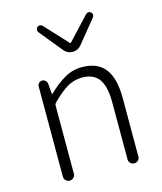

<svg xmlns="http://www.w3.org/2000/svg" viewBox="-119 -898 832 986"><g transform="rotate(-15 296.5 -405.5)"><path d="M99.6 -29.3V-508.8Q99.6 -518.6 106.9 -525.9Q114.3 -533.2 124 -533.2Q133.8 -533.2 141.6 -526.4Q149.4 -519.5 150.4 -508.8L155.3 -453.1Q155.3 -452.1 156.2 -452.1Q157.2 -452.1 157.2 -453.1Q204.1 -498 246.6 -522.5Q289.1 -546.9 338.9 -546.9Q421.9 -546.9 461.4 -495.6Q501 -444.3 501 -340.8V-29.3Q501 -16.6 492.7 -8.3Q484.4 0 472.2 0Q460 0 451.7 -8.3Q443.4 -16.6 443.4 -29.3V-333Q443.4 -417 415 -456.1Q386.7 -495.1 326.2 -495.1Q283.2 -495.1 246.6 -473.6Q210 -452.1 163.1 -404.3Q158.2 -399.4 158.2 -391.6V-29.3Q158.2 -16.6 149.4 -8.3Q140.6 0 128.9 0Q117.2 0 108.4 -8.3Q99.6 -16.6 99.6 -29.3ZM269.5 -656.2 169.9 -778.3Q166 -783.2 166 -790Q166 -799.8 172.9 -805.7Q178.7 -810.5 186.5 -810.1Q194.3 -809.6 200.2 -803.7L311.5 -683.6Q313.5 -681.6 315.4 -681.6Q317.4 -681.6 318.4 -683.6L431.6 -804.7Q436.5 -809.6 444.3 -810.5Q445.3 -810.5 445.3 -810.5Q452.1 -810.5 458 -805.7Q464.8 -799.8 464.8 -791Q464.8 -784.2 460 -778.3L360.4 -656.2Q342.8 -634.8 314.9 -634.8Q287.1 -634.8 269.5 -656.2Z"/></g></svg>

Font: Gen Jyuu Gothic P Light
Style: Regular
Weight: 200
Designer: [Source Han Sans]
Ryoko NISHIZUKA  (kana & ideographs); Paul D. Hunt (Latin, Greek & Cyrillic); Wenlong ZHANG  (bopomofo
Version: Version 1.002.20150607